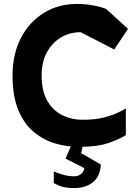

<svg xmlns="http://www.w3.org/2000/svg" viewBox="-20 -738 708 978"><path d="M381 10Q322 10 262.5 -7Q203 -24 153.5 -64.5Q104 -105 74 -175.5Q44 -246 44 -354Q44 -463 86.5 -544.5Q129 -626 203 -672Q277 -718 371 -718Q416 -718 457.5 -710Q499 -702 521 -692L632 -591L562 -486L391 -574Q335 -574 290 -547Q245 -520 218.5 -470.5Q192 -421 192 -354Q192 -277 219.5 -227Q247 -177 295 -152.5Q343 -128 402 -128Q462 -128 505 -138.5Q548 -149 577 -162.5Q606 -176 621 -186V-50Q593 -31 535.5 -10.5Q478 10 381 10ZM358 220Q309 220 281.5 207.5Q254 195 254 195V135Q254 135 268.5 141Q283 147 307 153.5Q331 160 360 160Q380 160 394.5 146.5Q409 133 409 118L314 70L344 0H403L393 42L494 100Q490 161 453 190.5Q416 220 358 220Z"/></svg>

Font: Rowdies Light
Style: Regular
Weight: 300
Designer: Jaikishan Patel
Version: Version 1.000; ttfautohint (v1.8.3)